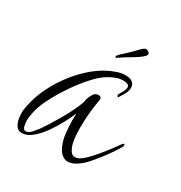

<svg xmlns="http://www.w3.org/2000/svg" viewBox="-103 -466 510 540"><g transform="rotate(30 151.5 -196.5)"><path d="M36 -9Q23 -9 16.5 -20Q10 -31 8.5 -45Q7 -59 8 -67Q14 -113 39 -159Q64 -205 101.5 -241Q139 -277 181 -291Q189 -294 195.5 -295Q202 -296 208 -296Q239 -296 239 -272Q239 -260 231 -248L223 -235Q222 -232 220 -232Q218 -232 217 -235Q216 -238 218 -241Q220 -244 221.5 -247Q223 -250 225 -253Q230 -263 230 -268Q230 -275 224.5 -277.5Q219 -280 211 -280Q207 -280 202.5 -279.5Q198 -279 194 -278Q173 -271 157.5 -260Q142 -249 127 -232Q109 -213 88 -182.5Q67 -152 51.5 -121Q36 -90 33 -66Q31 -60 31 -47Q31 -38 33.5 -28.5Q36 -19 43 -19Q52 -19 60 -28Q68 -37 73 -43Q90 -67 111 -103Q132 -139 144 -171L146 -182Q148 -190 154 -200Q160 -210 171 -210Q180 -210 180 -200Q180 -199 179.5 -198Q179 -197 179 -196Q175 -173 173 -150.5Q171 -128 171 -105Q171 -64 179 -44.5Q187 -25 199 -25Q211 -25 225.5 -38Q240 -51 253.5 -67.5Q267 -84 274 -93L296 -123Q299 -127 301 -127Q303 -127 303 -124Q303 -119 301 -116Q291 -99 277.5 -80.5Q264 -62 247 -42Q234 -26 218 -15Q202 -4 188 -4Q175 -4 164 -16Q153 -28 146 -57Q144 -68 142.5 -89.5Q141 -111 142 -134Q136 -119 125 -98Q114 -77 99.5 -56.5Q85 -36 68.5 -22.5Q52 -9 36 -9ZM162 -326Q161 -325 160 -325Q159 -325 159 -325Q157 -325 157.5 -328.5Q158 -332 160 -333Q164 -338 177 -349.5Q190 -361 203 -375Q209 -382 215.5 -386.5Q222 -391 229 -386Q239 -380 229 -370.5Q219 -361 200 -350Q181 -339 162 -326Z"/></g></svg>

Font: Fuggles
Style: Regular
Weight: 400
Designer: Rob Leuschke
Foundry: Robert E. Leuschke
Version: Version 1.100; ttfautohint (v1.8.3)